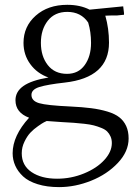

<svg xmlns="http://www.w3.org/2000/svg" viewBox="-20 -472 551 793"><path d="M32.2 161.1Q32.2 88.9 100.1 14.2Q43.9 -6.8 43.9 -58.1Q43.9 -93.8 76.9 -116.9Q109.9 -140.1 180.2 -151.9Q132.8 -168.9 105 -207.3Q77.1 -245.6 77.1 -294.9Q77.1 -362.8 127.7 -407.5Q178.2 -452.1 257.8 -452.1Q311 -452.1 350.1 -432.1L488.8 -445.8L492.2 -418V-411.1L463.9 -408.2Q430.2 -408.2 415 -407.2Q430.2 -354 430.2 -295.9Q430.2 -151.4 247.1 -130.9Q176.3 -123 143.1 -112.8Q109.9 -102.5 109.9 -80.1Q109.9 -55.2 141.6 -45.9Q173.3 -36.6 270 -32.2Q320.8 -29.8 356.9 -25.1Q393.1 -20.5 423.8 -11.2Q454.6 -2 472.9 12.5Q491.2 26.9 501.2 48.6Q511.2 70.3 511.2 100.1Q511.2 153.8 466.8 200.9Q422.4 248 356.4 274.4Q290.5 300.8 224.1 300.8Q173.8 300.8 135.5 288.8Q97.2 276.9 75.4 256.6Q53.7 236.3 43 212.2Q32.2 188 32.2 161.1ZM69.8 161.1Q69.8 211.4 110.4 238.8Q150.9 266.1 215.8 266.1Q273.9 266.1 326.9 244.4Q379.9 222.7 410.9 188.7Q441.9 154.8 441.9 119.1Q441.9 103.5 436.5 91.6Q431.2 79.6 422.6 71Q414.1 62.5 398.2 56.2Q382.3 49.8 367.4 45.9Q352.5 42 328.4 39.3Q304.2 36.6 284.7 35.2Q265.1 33.7 234.9 32.2Q220.2 31.7 172.9 27.8Q168.5 29.8 161.6 33.2Q154.8 36.6 137 49.1Q119.1 61.5 105.7 75.7Q92.3 89.8 81.1 113Q69.8 136.2 69.8 161.1ZM256.8 -167Q303.7 -167 329.8 -203.1Q356 -239.3 356 -294.9Q356 -340.3 344.2 -378.9Q314.5 -422.9 257.8 -422.9Q206.1 -422.9 177.5 -386.5Q148.9 -350.1 148.9 -294.9Q148.9 -239.7 177.2 -203.4Q205.6 -167 256.8 -167Z"/></svg>

Font: Dihjauti S
Style: Regular
Weight: 400
Designer: T. Christopher White
Version: Version 3.0.0